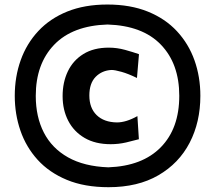

<svg xmlns="http://www.w3.org/2000/svg" viewBox="-20 -796 930 831"><path d="M449.7 14.2Q345.7 14.2 269.3 -17.6Q192.9 -49.3 142.8 -104.5Q92.8 -159.7 68.4 -230.7Q43.9 -301.8 43.9 -380.9Q43.9 -463.9 69.6 -535.6Q95.2 -607.4 145.8 -661.6Q196.3 -715.8 271.2 -746.1Q346.2 -776.4 444.8 -776.4Q544.4 -776.4 619.9 -745.8Q695.3 -715.3 745.8 -660.9Q796.4 -606.4 821.8 -534.9Q847.2 -463.4 847.2 -381.3Q847.2 -267.6 800.8 -178.2Q754.4 -88.9 665.5 -37.4Q576.7 14.2 449.7 14.2ZM448.7 -71.8Q596.2 -77.1 676 -158.7Q755.9 -240.2 755.9 -381.3Q755.9 -520 676.5 -602.5Q597.2 -685.1 445.3 -689.9Q293.9 -685.1 214.4 -602.3Q134.8 -519.5 134.8 -380.9Q134.8 -290.5 169.7 -222.4Q204.6 -154.3 274.4 -115Q344.2 -75.7 448.7 -71.8ZM459 -171.9Q392.6 -171.9 346.2 -199Q299.8 -226.1 275.4 -273.2Q251 -320.3 251 -379.9Q251 -439.9 273.7 -487.3Q296.4 -534.7 341.1 -562.3Q385.7 -589.8 450.7 -589.8Q486.3 -589.8 521.5 -580.1Q556.6 -570.3 581.5 -561.5L572.8 -458.5Q534.7 -477.1 505.9 -485.1Q477.1 -493.2 462.9 -493.2Q421.4 -491.2 394 -463.4Q366.7 -435.5 366.7 -382.8Q366.7 -328.6 398.2 -297.9Q429.7 -267.1 485.8 -266.1Q525.9 -266.1 574.7 -293.5L581.1 -193.4Q558.1 -187 525.6 -179.4Q493.2 -171.9 459 -171.9Z"/></svg>

Font: Pinar-DS3-FD Bold
Style: Regular
Weight: 700
Designer: Amin Abedi
Version: Version 3.000